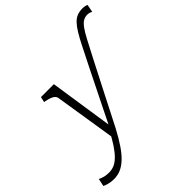

<svg xmlns="http://www.w3.org/2000/svg" viewBox="-358 -942 1344 1344"><g transform="rotate(-45 314.0 -270.0)"><path d="M-83 155Q-73 160 -51.5 167Q-30 174 0 174Q28 174 52.5 163.5Q77 153 102 128.5Q127 104 154.5 63Q182 22 213 -39L224 -45Q253 -105 286 -171Q319 -237 353 -306Q387 -375 422.5 -446Q458 -517 494 -588Q520 -640 541.5 -675Q563 -710 583.5 -731.5Q604 -753 627.5 -762Q651 -771 679 -771Q694 -771 705.5 -768.5Q717 -766 723 -762L712 -705Q704 -710 694 -713Q684 -716 672 -716Q652 -716 633.5 -706Q615 -696 595 -669Q575 -642 549 -592Q514 -526 482.5 -464.5Q451 -403 421 -344.5Q391 -286 362.5 -230.5Q334 -175 306.5 -120.5Q279 -66 251 -12Q217 52 186 98Q155 144 124 173.5Q93 203 61 217Q29 231 -7 231Q-37 231 -60 224.5Q-83 218 -95 212ZM118 -447Q116 -459 106.5 -468Q97 -477 80 -483.5Q63 -490 38 -495L27 -497L36 -537H164L239 -39L218 -14L193 27Z"/></g></svg>

Font: Roboto Serif ExtraLight
Style: Italic
Weight: 250
Italic angle: -10°
Designer: Greg Gazdowicz
Foundry: Commercial Type
Version: Version 1.008